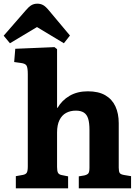

<svg xmlns="http://www.w3.org/2000/svg" viewBox="-48 -1023 756 1043"><path d="M38 0V-66L77 -73Q92 -76 97.5 -85Q103 -94 103 -120V-620Q103 -654 96.5 -666Q90 -678 65 -681L29 -686L35 -758L248 -767L262 -756V-440L264 -436Q288 -478 330 -502.5Q372 -527 429 -527Q487 -527 524 -505.5Q561 -484 579 -445Q597 -406 597 -354V-112Q597 -91 602.5 -83Q608 -75 628 -72L664 -66V0H380V-65L410 -70Q427 -74 432.5 -82Q438 -90 438 -113V-317Q438 -355 431 -378Q424 -401 407.5 -411.5Q391 -422 364 -422Q334 -422 311 -409.5Q288 -397 275 -370.5Q262 -344 262 -303V-116Q262 -94 267 -84.5Q272 -75 287 -72L322 -65V0ZM6 -788 -28 -829 93 -968Q109 -987 123 -995Q137 -1003 155 -1003Q172 -1003 186 -995.5Q200 -988 218 -966L332 -830L299 -788L153 -876Z"/></svg>

Font: Literata 18pt
Style: Bold
Weight: 700
Designer: Latin by Veronika Burian and Jose Scaglione. Greek by Irene Vlachou. Cyrillic by Vera Evstafieva.
Foundry: TypeTogether
Version: Version 3.103;gftools[0.9.29]